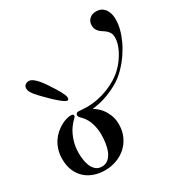

<svg xmlns="http://www.w3.org/2000/svg" viewBox="-184 -1119 1039 1088"><g transform="rotate(-30 335.5 -575.0)"><path d="M69.3 -827.1Q78.6 -827.1 89.1 -820.8Q99.6 -814.5 110.6 -803.5Q121.6 -792.5 132.8 -778.1Q144 -763.7 154.3 -747.6Q166 -730 176.8 -713.1Q187.5 -696.3 195.6 -681.6Q203.6 -667 208.5 -655Q213.4 -643.1 213.4 -634.3Q213.4 -628.9 210.9 -625Q208.5 -621.1 203.1 -621.1Q197.3 -621.1 186.3 -628.2Q175.3 -635.3 161.4 -646.7Q147.5 -658.2 131.8 -672.9Q116.2 -687.5 101.6 -703.1Q89.8 -714.8 77.9 -727.1Q65.9 -739.3 56.4 -751.2Q46.9 -763.2 41 -774.4Q35.2 -785.6 35.2 -795.4Q35.2 -812 45.9 -819.6Q56.6 -827.1 69.3 -827.1ZM176.8 -539.1Q194.8 -539.1 194.8 -528.8Q194.8 -523.4 190.9 -519Q187 -514.6 180.2 -507.8Q169.4 -497.6 157.2 -481.4Q145 -465.3 134.5 -443.1Q124 -420.9 116.9 -392.6Q109.9 -364.3 109.9 -329.1Q109.9 -308.6 113.3 -285.6Q116.7 -262.7 125.2 -243.4Q133.8 -224.1 148.7 -211.7Q163.6 -199.2 187 -199.2Q212.4 -199.2 229.2 -214.1Q246.1 -229 255.9 -252.2Q265.6 -275.4 269.8 -303.5Q273.9 -331.5 273.9 -357.9Q273.9 -396 263.4 -430.4Q252.9 -464.8 231.9 -488.8Q229 -492.7 225.1 -496.3Q221.2 -500 217.5 -503.9Q213.9 -507.8 211.4 -512Q209 -516.1 209 -521Q209 -528.3 213.6 -532.7Q218.3 -537.1 226.1 -537.1Q237.3 -537.1 250.2 -535.6Q263.2 -534.2 282.2 -534.2Q318.4 -534.2 354 -541.5Q389.6 -548.8 421.9 -561.8Q454.1 -574.7 481.7 -591.8Q509.3 -608.9 529.8 -628.9Q550.3 -648.4 566.2 -670.4Q582 -692.4 593.3 -714.4Q604.5 -736.3 610.4 -757.3Q616.2 -778.3 616.2 -796.9Q616.2 -814.5 610.1 -825.9Q604 -837.4 595.2 -845.5Q586.4 -853.5 575.7 -860.1Q564.9 -866.7 556.2 -874.5Q547.4 -882.3 541.3 -893.3Q535.2 -904.3 535.2 -920.9Q535.2 -945.8 552 -961.9Q568.8 -978 596.2 -978Q609.4 -978 622.6 -973.4Q635.7 -968.8 646.5 -957.5Q657.2 -946.3 664.1 -927.7Q670.9 -909.2 670.9 -881.8Q670.9 -854.5 662.8 -821.8Q654.8 -789.1 638.7 -754.2Q622.6 -719.2 598.6 -684.1Q574.7 -648.9 543 -617.2Q511.2 -585.4 475.8 -565.4Q440.4 -545.4 407.2 -533.2Q374 -521 346.7 -515.6Q319.3 -510.3 304.2 -508.8Q309.6 -505.9 323.5 -495.6Q337.4 -485.4 352.1 -467Q366.7 -448.7 377.9 -421.9Q389.2 -395 389.2 -358.9Q389.2 -316.4 373.3 -281.7Q357.4 -247.1 330.6 -222.7Q303.7 -198.2 267.8 -185.1Q231.9 -171.9 191.9 -171.9Q155.8 -171.9 123 -182.9Q90.3 -193.8 65.7 -215.8Q41 -237.8 26.6 -270.8Q12.2 -303.7 12.2 -348.1Q12.2 -381.3 20.8 -408.4Q29.3 -435.5 43.5 -456.8Q57.6 -478 75.4 -493.4Q93.3 -508.8 111.6 -519Q129.9 -529.3 147 -534.2Q164.1 -539.1 176.8 -539.1Z"/></g></svg>

Font: Henny Penny
Style: Regular
Weight: 400
Version: Version 1.001